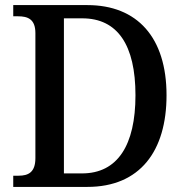

<svg xmlns="http://www.w3.org/2000/svg" viewBox="-20 -734 726 754"><path d="M32 0H323C530 0 634 -141 634 -360C634 -587 519 -714 323 -714H32V-670H51C89 -670 119 -659 119 -604V-113C119 -57 91 -44 53 -44H32ZM302 -53H231V-662H303C442 -662 512 -557 512 -360C512 -164 442 -53 302 -53Z"/></svg>

Font: Noto Serif Lao SemiCondensed Medium
Style: Regular
Weight: 500
Width: 4
Designer: Monotype Design Team
Foundry: Monotype Imaging Inc.
Version: Version 2.003